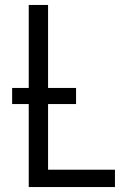

<svg xmlns="http://www.w3.org/2000/svg" viewBox="-20 -755 540 775"><path d="M96 0V-335H29V-400H96V-735H174V-400H287V-335H174V-70H444V0Z"/></svg>

Font: Iosevka SS04
Style: Regular
Weight: 400
Monospace: yes
Designer: Belleve Invis
Foundry: Belleve Invis
Version: Version 19.0.0; ttfautohint (v1.8.4)